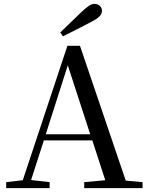

<svg xmlns="http://www.w3.org/2000/svg" viewBox="-20 -974 766 994"><path d="M292 -806 306 -786C355 -810 403 -835 451 -860C495 -882 508 -900 508 -918C508 -937 492 -954 469 -954C452 -954 435 -943 403 -913C368 -880 331 -843 292 -806ZM331 -636 447 -279H217ZM416 0H718V-31L631 -39L394 -737H329L98 -41L12 -31V0H237V-31L141 -42L207 -247H458L525 -41L416 -31Z"/></svg>

Font: Source Han Serif SC Medium
Style: Regular
Weight: 500
Designer: Ryoko NISHIZUKA 西塚涼子 (kana & ideographs); Frank Grießhammer (Latin, Greek & Cyrillic); Wenlong ZHANG 张文龙 (bopomofo); San
Foundry: Adobe
Version: Version 2.003;hotconv 1.1.1;makeotfexe 2.6.0